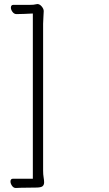

<svg xmlns="http://www.w3.org/2000/svg" viewBox="-20 -785 540 953"><path d="M143 -718Q118 -717 100 -716Q82 -715 62 -715Q50 -715 42 -726Q34 -737 34 -747Q34 -761 47 -761H131Q139 -761 145.5 -761.5Q152 -762 160 -764Q162 -764 163 -764.5Q164 -765 165 -765Q177 -765 187 -753Q197 -741 197 -730Q197 -723 195.5 -701Q194 -679 194 -667V62Q194 81 196.5 95.5Q199 110 199 120Q199 133 191 139.5Q183 146 158 146Q141 146 120.5 146.5Q100 147 83.5 147Q67 147 60 148H58Q47 148 39.5 137Q32 126 32 116Q32 102 45 102H143Z"/></svg>

Font: Moon Stars Kai T HW Light
Style: Regular
Weight: 300
Designer: GuiWonder
Version: Version 1.101